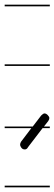

<svg xmlns="http://www.w3.org/2000/svg" viewBox="-20 -562 233 821"><path d="M193 -14H162L100 67Q95 77 86 77Q77 77 71.5 70Q66 63 66 56Q66 51 70 44L114 -14H0V-21H120L156 -68Q159 -71 163 -74Q167 -77 170 -77Q177 -77 184 -70Q191 -63 191 -57Q191 -51 186 -44L168 -21H193ZM193 -280H0V-287H193ZM193 -535H0V-542H193ZM193 239H0V232H193Z"/></svg>

Font: Gruenewald VA 1. Klasse
Style: Regular
Weight: 400
Designer: Peter Wiegel
Foundry: Peter Wiegel, nach dem Schriftentwurf von Dr. H. Gr¸newald
Version: Version 0.007